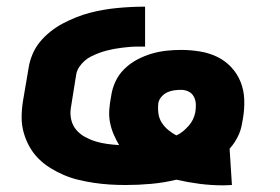

<svg xmlns="http://www.w3.org/2000/svg" viewBox="-20 -548 840 577"><path d="M652 9Q615 9 580 4.5Q545 0 510 -8Q473 1 434.5 4.5Q396 8 358 8Q333 8 309.5 6.5Q286 5 262.5 1.5Q239 -2 216 -7.5Q193 -13 172 -22Q151 -31 131.5 -43Q112 -55 96 -71Q80 -87 69 -106.5Q58 -126 51.5 -148.5Q45 -171 45 -195Q45 -219 49 -244L66 -344Q69 -364 77.5 -384.5Q86 -405 100 -422Q114 -439 131.5 -453Q149 -467 169 -477.5Q189 -488 209 -496Q229 -504 250 -509.5Q271 -515 291.5 -518.5Q312 -522 333 -524Q354 -526 374.5 -527Q395 -528 416 -528V-408Q404 -408 392.5 -408Q381 -408 369.5 -407Q358 -406 346 -404.5Q334 -403 323 -401Q312 -399 300.5 -396Q289 -393 277 -388.5Q265 -384 254 -378.5Q243 -373 234 -365Q225 -357 218 -346.5Q211 -336 209 -324L193 -224Q190 -206 194 -188.5Q198 -171 209 -158Q220 -145 235.5 -136.5Q251 -128 267.5 -123Q284 -118 302 -115.5Q320 -113 338 -112Q329 -127 321.5 -144.5Q314 -162 310.5 -180.5Q307 -199 308.5 -219Q310 -239 314 -259Q317 -281 326.5 -302Q336 -323 353 -340Q370 -357 391.5 -368.5Q413 -380 435 -386.5Q457 -393 479.5 -395.5Q502 -398 524 -398Q552 -398 580 -393.5Q608 -389 632 -377.5Q656 -366 674.5 -346.5Q693 -327 703 -302Q713 -277 714 -248.5Q715 -220 710 -191Q708 -179 705.5 -167.5Q703 -156 698 -144.5Q693 -133 686 -122Q679 -111 670 -101L677 8Q670 8 664 8.5Q658 9 652 9ZM510 -141Q521 -146 530 -153.5Q539 -161 547 -170Q555 -179 560 -189.5Q565 -200 567 -211Q569 -223 568.5 -235Q568 -247 562.5 -257.5Q557 -268 546.5 -273Q536 -278 524 -278Q514 -278 503 -276.5Q492 -275 482.5 -270.5Q473 -266 465.5 -257.5Q458 -249 456 -239Q454 -223 456 -207.5Q458 -192 466 -179.5Q474 -167 485.5 -157.5Q497 -148 510 -141Z"/></svg>

Font: Iosevka Aile Heavy
Style: Italic
Weight: 900
Italic angle: -9°
Designer: Belleve Invis
Foundry: Belleve Invis
Version: Version 31.1.0; ttfautohint (v1.8.4)